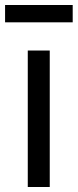

<svg xmlns="http://www.w3.org/2000/svg" viewBox="-34 -748 311 768"><path d="M77.1 -545.9H165V0H77.1ZM256.8 -658.7H-13.7V-728H256.8Z"/></svg>

Font: Inter RS Variable
Style: Regular
Weight: 400
Designer: Rasmus Andersson (customised by Maria Ramos and Noel Pretorius)
Foundry: rsms
Version: Version 3.001;Glyphs 3.2.3 (3260)